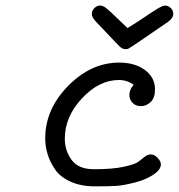

<svg xmlns="http://www.w3.org/2000/svg" viewBox="-20 -659 637 684"><path d="M141.1 -166Q141.1 -270 222.7 -353Q304.2 -436 404.8 -436Q460.9 -436 496.6 -409.4Q532.2 -382.8 532.2 -340.8Q532.2 -310.1 516.6 -295.4Q501 -280.8 481.9 -280.8Q463.9 -280.8 452.4 -292.5Q440.9 -304.2 440.9 -320.8Q440.9 -339.8 456.1 -356.9Q433.1 -374 403.8 -374Q333 -374 272 -308.6Q210.9 -243.2 210.9 -165Q210.9 -123 234.9 -89.6Q258.8 -56.2 314.9 -56.2H318.8Q379.9 -56.2 419.9 -64.7Q460 -73.2 472.4 -82.5Q484.9 -91.8 495.4 -100.3Q505.9 -108.9 517.1 -108.9Q530.3 -108.9 541.7 -96.4Q553.2 -84 553.2 -73.2Q553.2 -58.1 536.1 -43.9Q507.3 -21 463.1 -9.5Q418.9 2 392.6 3.4Q366.2 4.9 318.8 4.9Q268.1 4.9 231 -12Q193.8 -28.8 175.5 -56.4Q157.2 -84 149.2 -111.1Q141.1 -138.2 141.1 -166ZM307.1 -608.9Q307.1 -621.1 316.2 -630.1Q325.2 -639.2 336.9 -639.2Q346.7 -639.2 358.4 -630.1Q370.1 -621.1 409.2 -583Q425.3 -567.9 434.1 -559.1Q457 -572.3 490 -594.7Q522.9 -617.2 541.5 -628.2Q560.1 -639.2 567.9 -639.2Q579.1 -639.2 588.1 -630.6Q597.2 -622.1 597.2 -609.9Q597.2 -593.8 577.1 -580.1Q444.3 -488.3 436 -484.9Q432.1 -483.9 426.8 -483.9Q417 -483.9 408 -491.9Q398.9 -500 357.9 -543.9Q334 -568.8 318.8 -585Q307.1 -599.1 307.1 -608.9Z"/></svg>

Font: CMU Typewriter Text Variable Width
Style: Italic
Weight: 500
Italic angle: -14.04°
Version: Version 0.7.0